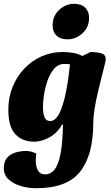

<svg xmlns="http://www.w3.org/2000/svg" viewBox="-30 -737 589 1015"><path d="M162 258Q118 258 78.5 246Q39 234 14.5 210.5Q-10 187 -10 153Q-10 116 8.5 96Q27 76 54.5 68.5Q82 61 109 61Q124 61 139.5 66Q155 71 162 75Q161 82 160 90.5Q159 99 159 107Q159 185 208 185Q237 185 257.5 160.5Q278 136 289.5 78.5Q301 21 303 -79H299Q271 -32 230 -10Q189 12 151 12Q89 12 51.5 -27Q14 -66 14 -157Q14 -222 36.5 -277.5Q59 -333 98.5 -374.5Q138 -416 190 -439Q242 -462 300 -462Q330 -462 356 -457.5Q382 -453 406 -441L448 -462Q483 -462 506 -455Q529 -448 529 -424Q529 -417 522.5 -390.5Q516 -364 506 -325.5Q496 -287 486 -243.5Q476 -200 469.5 -159Q463 -118 463 -87Q463 82 394 170Q325 258 162 258ZM197 -174Q197 -137 205.5 -117Q214 -97 236 -97Q258 -97 276.5 -125Q295 -153 311.5 -218.5Q328 -284 340 -397Q326 -399 310 -399Q278 -399 256 -373.5Q234 -348 221 -310Q208 -272 202.5 -235Q197 -198 197 -174ZM329 -529Q289 -529 268.5 -549Q248 -569 248 -603Q248 -639 265.5 -664.5Q283 -690 309 -703.5Q335 -717 359 -717Q400 -717 420.5 -696.5Q441 -676 441 -642Q441 -607 423.5 -581.5Q406 -556 380 -542.5Q354 -529 329 -529Z"/></svg>

Font: Petrona Black
Style: Italic
Weight: 900
Italic angle: -9°
Designer: Ringo R. Seeber
Foundry: Ringo R. Seeber
Version: Version 2.001; ttfautohint (v1.8.3)